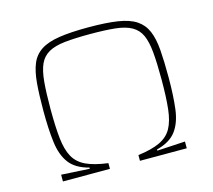

<svg xmlns="http://www.w3.org/2000/svg" viewBox="-100 -818 1042 939"><g transform="rotate(-15 421.0 -348.0)"><path d="M107 0V-34H110L250 -26V-32Q183 -49 152 -90Q121 -131 112.5 -198Q104 -265 104 -358Q104 -440 109 -498Q114 -556 130 -594.5Q146 -633 180.5 -655.5Q215 -678 273.5 -687Q332 -696 421 -696Q511 -696 569.5 -687Q628 -678 662 -655.5Q696 -633 712.5 -594.5Q729 -556 733.5 -498Q738 -440 738 -358Q738 -265 729.5 -198Q721 -131 690 -90Q659 -49 592 -32V-26L731 -34H734V0H497V-29Q567 -38 608 -57.5Q649 -77 669 -113Q689 -149 695.5 -208.5Q702 -268 702 -358Q702 -440 697 -495Q692 -550 677 -583Q662 -616 631 -633.5Q600 -651 549 -656.5Q498 -662 421 -662Q344 -662 293 -656.5Q242 -651 211 -633.5Q180 -616 165 -583Q150 -550 145 -495Q140 -440 140 -358Q140 -268 146.5 -208.5Q153 -149 173 -113Q193 -77 234 -57.5Q275 -38 345 -29V0Z"/></g></svg>

Font: Saira Expanded Thin
Style: Regular
Weight: 250
Width: 7
Designer: Hector Gatti with collaboration of the Omnibus-Type team
Foundry: Omnibus-Type
Version: Version 1.101